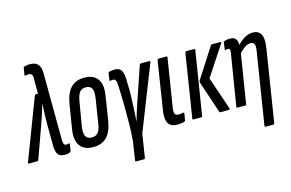

<svg xmlns="http://www.w3.org/2000/svg" viewBox="-129 -943 2098 1382"><g transform="rotate(-15 919.5 -252.0)"><path d="M247 6Q222 6 208 -4Q194 -14 188 -37.5Q182 -61 183 -99L182 -241Q182 -280 183.5 -314Q185 -348 187 -389H186Q174 -348 163 -314.5Q152 -281 138 -242L54 -8Q51 0 45 0H-19Q-27 0 -22 -11L150 -462Q153 -469 159 -469H175V-580Q176 -602 168.5 -611.5Q161 -621 147 -621Q140 -621 134 -620.5Q128 -620 122 -618Q114 -616 116 -624L124 -674Q126 -682 132 -683Q152 -689 176 -689Q213 -689 232.5 -667.5Q252 -646 252 -601L255 -107Q255 -83 260 -72.5Q265 -62 278 -62Q286 -62 298 -65Q301 -66 302.5 -64.5Q304 -63 303 -58L295 -10Q293 -2 287 -1Q277 4 267 5Q257 6 247 6Z M460 6Q395 6 364 -35.5Q333 -77 346 -159L374 -333Q388 -417 424.5 -455.5Q461 -494 527 -494Q592 -494 623.5 -452.5Q655 -411 641 -329L614 -155Q601 -72 564 -33Q527 6 460 6ZM469 -64Q500 -64 516.5 -84.5Q533 -105 540 -157L567 -328Q575 -379 563 -401.5Q551 -424 518 -424Q487 -424 471.5 -403Q456 -382 448 -331L419 -160Q411 -109 423.5 -86.5Q436 -64 469 -64Z M732 185Q724 185 726 175L747 37Q752 -22 753 -91.5Q754 -161 753 -232.5Q752 -304 749 -367Q748 -404 741.5 -415Q735 -426 722 -426Q713 -426 702 -423Q699 -422 697.5 -424Q696 -426 697 -430L704 -479Q705 -487 712 -489Q721 -491 731.5 -492.5Q742 -494 753 -494Q776 -494 790.5 -483.5Q805 -473 811.5 -445.5Q818 -418 817 -366Q818 -342 818 -320Q818 -298 817.5 -278.5Q817 -259 816 -239Q815 -215 814 -191Q813 -167 811.5 -143Q810 -119 808 -94H809Q816 -118 823.5 -142.5Q831 -167 839 -192Q847 -217 856 -242L937 -480Q940 -488 946 -488H1009Q1018 -488 1015 -477L826 3L799 175Q798 185 790 185Z M1086 6Q1056 6 1037 -7Q1018 -20 1012 -48Q1006 -76 1013 -121L1069 -478Q1071 -488 1078 -488H1137Q1145 -488 1143 -478L1085 -115Q1081 -83 1088.5 -72.5Q1096 -62 1115 -62Q1124 -62 1132.5 -63Q1141 -64 1149 -66Q1157 -67 1156 -58L1148 -10Q1146 -2 1141 -1Q1130 3 1116.5 4.5Q1103 6 1086 6Z M1409 0Q1404 0 1402 -5L1322 -243Q1319 -252 1325 -261L1467 -482Q1470 -488 1475 -488H1540Q1549 -488 1542 -477L1396 -255L1479 -11Q1481 0 1470 0ZM1209 0Q1200 0 1202 -10L1276 -478Q1278 -488 1286 -488H1344Q1352 -488 1350 -478L1275 -10Q1274 0 1266 0Z M1699 185Q1689 185 1690 175L1775 -358Q1781 -393 1774 -408.5Q1767 -424 1745 -424Q1725 -424 1702 -408.5Q1679 -393 1654 -365L1655 -420Q1684 -455 1716.5 -474.5Q1749 -494 1780 -494Q1824 -494 1841.5 -462Q1859 -430 1848 -361L1763 175Q1762 185 1753 185ZM1536 0Q1529 0 1530 -10L1592 -391Q1595 -413 1592 -419.5Q1589 -426 1578 -426Q1574 -426 1569.5 -425Q1565 -424 1560 -423Q1554 -422 1556 -429L1563 -478Q1564 -484 1566.5 -485.5Q1569 -487 1573 -488Q1583 -492 1593.5 -493Q1604 -494 1614 -494Q1645 -494 1657.5 -473Q1670 -452 1664 -414L1662 -401L1663 -384L1603 -10Q1602 0 1595 0Z"/></g></svg>

Font: Sofia Sans Extra Condensed Medium
Style: Italic
Weight: 500
Italic angle: -9°
Version: Version 4.100